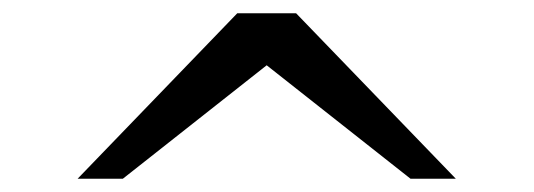

<svg xmlns="http://www.w3.org/2000/svg" viewBox="-20 -687 806 290"><path d="M427.2 -667 668.5 -417H600.1L382.8 -588.4L165.5 -417H97.2L338.4 -667Z"/></svg>

Font: KhunPaOh
Style: Regular
Weight: 400
Designer: Khon Soe Zaw Thu
Version: Version 1.00 July 11, 2016, initial release